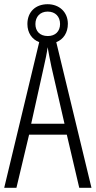

<svg xmlns="http://www.w3.org/2000/svg" viewBox="-20 -891 454 911"><path d="M118 -252H297L356 0H414L247 -691C281 -704 302 -736 302 -778C302 -834 261 -871 206 -871C149 -871 110 -835 110 -777C110 -735 132 -704 166 -691L0 0H58ZM207 -720C168 -720 148 -744 148 -777C148 -811 170 -836 206 -836C243 -836 265 -812 265 -777C265 -742 242 -720 207 -720ZM286 -304H128L188 -574C196 -609 202 -637 206 -667C211 -637 217 -609 224 -574Z"/></svg>

Font: Noto Sans UI Condensed Light
Style: Regular
Weight: 300
Width: 3
Designer: Monotype Design Team
Foundry: Monotype Imaging Inc.
Version: Version 1.901